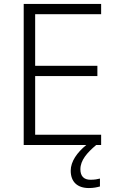

<svg xmlns="http://www.w3.org/2000/svg" viewBox="-20 -734 593 972"><path d="M387 123C387 77 421 39 467 0H492V-52H158V-349H473V-401H158V-662H492V-714H100V0H417C370 38 338 84 338 130C338 187 372 218 430 218C454 218 471 214 486 210V170C475 173 459 176 438 176C405 176 387 158 387 123Z"/></svg>

Font: Noto Sans Gurmukhi Light
Style: Regular
Weight: 300
Designer: Jelle Bosma - Monotype Design Team
Foundry: Monotype Imaging Inc.
Version: Version 2.004